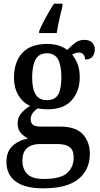

<svg xmlns="http://www.w3.org/2000/svg" viewBox="-20 -786 545 1045"><path d="M215 239Q115 239 65 201.5Q15 164 15 95Q15 38 49.5 7Q84 -24 133 -32Q112 -42 94 -61.5Q76 -81 76 -114Q76 -145 94 -167.5Q112 -190 144 -210Q104 -227 80 -268Q56 -309 56 -362Q56 -448 101 -497.5Q146 -547 238 -547Q272 -547 300.5 -537.5Q329 -528 346 -514Q362 -531 385 -550Q408 -569 439 -569Q468 -569 482 -553.5Q496 -538 496 -516Q496 -495 484 -478.5Q472 -462 443 -462Q443 -477 434.5 -488.5Q426 -500 411 -500Q399 -500 390 -496.5Q381 -493 373 -488Q391 -467 402.5 -437.5Q414 -408 414 -365Q414 -290 370.5 -240.5Q327 -191 238 -191Q227 -191 211 -192.5Q195 -194 186 -196Q171 -187 159 -172Q147 -157 147 -136Q147 -116 160 -106.5Q173 -97 203 -97H307Q393 -97 431 -55Q469 -13 469 51Q469 138 407 188.5Q345 239 215 239ZM235 -241Q279 -241 296.5 -271.5Q314 -302 314 -365Q314 -430 296 -463Q278 -496 235 -496Q192 -496 173.5 -462Q155 -428 155 -364Q155 -303 174 -272Q193 -241 235 -241ZM218 188Q310 188 345.5 155.5Q381 123 381 72Q381 30 358.5 14Q336 -2 293 -2H196Q173 -2 151.5 5.5Q130 13 116 32.5Q102 52 102 90Q102 133 128 160.5Q154 188 218 188ZM193 -616Q201 -637 215 -664Q229 -691 244.5 -718Q260 -745 274 -766H320V-753Q312 -720 303 -681Q294 -642 289 -606H193Z"/></svg>

Font: Noto Serif Tamil SemiCondensed Medium
Style: Italic
Weight: 500
Width: 4
Italic angle: -12°
Designer: Indian Type Foundry, Tom Grace, and the Monotype Design Team
Foundry: Monotype Imaging Inc.
Version: Version 2.003; ttfautohint (v1.8.4.7-5d5b)